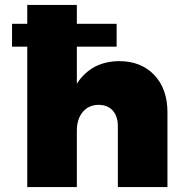

<svg xmlns="http://www.w3.org/2000/svg" viewBox="-20 -762 769 782"><path d="M608 -457C572 -494 525 -513 466 -513C429 -513 395 -505 366 -490C337 -474 312 -451 293 -421V-572H455V-665H293V-742H91V-665H29V-572H91V0H293V-229C293 -261 301 -287 317 -306C333 -325 355 -335 382 -335C406 -335 425 -327 439 -312C453 -296 460 -275 460 -248V0H662V-305C662 -368 644 -419 608 -457Z"/></svg>

Font: Argentum Sans ExtraBold
Style: Regular
Weight: 800
Designer: Julieta Ulanovsky
Foundry: Julieta Ulanovsky
Version: Version 5.001;February 15, 2019;FontCreator 11.5.0.2425 64-b